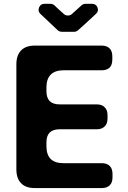

<svg xmlns="http://www.w3.org/2000/svg" viewBox="-20 -959 652 979"><path d="M274.4 -804.7Q252 -825.2 185.5 -888.7Q171.9 -902.3 179.2 -920.9Q186.5 -939.5 206.1 -939.5H237.3Q249 -939.5 257.8 -931.6Q273.4 -916 306.6 -886.7Q314.5 -879.9 326.2 -879.9Q337.9 -879.9 345.7 -886.7L395.5 -931.6Q404.3 -939.5 416 -939.5H449.2Q469.7 -939.5 477.1 -920.9Q484.4 -902.3 469.7 -888.7Q419.9 -841.8 377.9 -804.7Q369.1 -796.9 358.4 -796.9H294.9Q283.2 -796.9 274.4 -804.7ZM63.5 -630.9Q63.5 -677.7 87.9 -702.1Q111.3 -726.6 158.2 -726.6Q271.5 -726.6 498 -726.6Q524.4 -726.6 539.1 -711.9Q552.7 -698.2 552.7 -671.9Q552.7 -666 552.7 -655.3Q552.7 -627.9 539.1 -614.3Q524.4 -600.6 498 -600.6Q432.6 -600.6 302.7 -600.6Q260.7 -600.6 238.3 -578.1Q216.8 -555.7 216.8 -513.7Q216.8 -506.8 216.8 -493.2Q216.8 -460.9 233.4 -443.4Q251 -426.8 283.2 -426.8Q346.7 -426.8 472.7 -426.8Q500 -426.8 513.7 -412.1Q528.3 -398.4 528.3 -371.1Q528.3 -366.2 528.3 -355.5Q528.3 -328.1 513.7 -314.5Q500 -299.8 472.7 -299.8Q409.2 -299.8 283.2 -299.8Q251 -299.8 233.4 -283.2Q216.8 -266.6 216.8 -233.4Q216.8 -226.6 216.8 -212.9Q216.8 -170.9 238.3 -148.4Q260.7 -127 302.7 -127Q368.2 -127 499 -127Q525.4 -127 540 -112.3Q553.7 -98.6 553.7 -71.3Q553.7 -66.4 553.7 -55.7Q553.7 -28.3 540 -14.6Q525.4 0 499 0Q385.7 0 158.2 0Q111.3 0 87.9 -24.4Q63.5 -48.8 63.5 -95.7Q63.5 -95.7 63.5 -94.7Q63.5 -229.5 63.5 -363.3Q63.5 -497.1 63.5 -630.9Z"/></svg>

Font: DeepSea
Style: Bold
Weight: 700
Designer: Stem
Version: Version 3.019;git-0a5106e0b